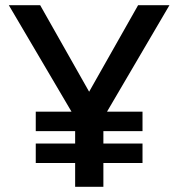

<svg xmlns="http://www.w3.org/2000/svg" viewBox="-20 -721 688 741"><path d="M14 -701H135L324 -367L513 -701H634L393 -290H530V-215H379V-167H530V-92H379V0H270V-92H118V-167H270V-215H118V-290H256Z"/></svg>

Font: LT Superior Semi-bold
Style: Regular
Weight: 600
Designer: Daniel Lyons
Foundry: LyonsType
Version: Version 1.0